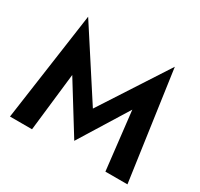

<svg xmlns="http://www.w3.org/2000/svg" viewBox="-153 -930 1172 1124"><g transform="rotate(30 433.0 -367.5)"><path d="M230 -393 185 0H36L140 -735L433 -283L726 -735L830 0H681L636 -393L433 -65Z"/></g></svg>

Font: Von Semi
Style: Regular
Weight: 600
Version: Version 4.000; ttfautohint (v1.8.4.7-5d5b)